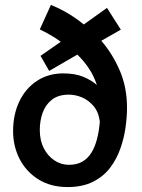

<svg xmlns="http://www.w3.org/2000/svg" viewBox="-20 -753 574 777"><path d="M254 4Q185 4 135.5 -27Q86 -58 59.5 -109.5Q33 -161 33 -222Q33 -290 58.5 -343Q84 -396 130 -426Q176 -456 236 -456Q284 -456 317.5 -442Q351 -428 372 -409Q360 -446 339.5 -476.5Q319 -507 293 -532L179 -466L144 -527L226 -584Q204 -600 182 -612.5Q160 -625 141 -634L186 -733Q217 -721 251.5 -701Q286 -681 319 -654L413 -721L469 -633L390 -588Q435 -536 464.5 -468Q494 -400 494 -317Q494 -280 488 -237Q482 -194 467 -151.5Q452 -109 425.5 -74Q399 -39 356.5 -17.5Q314 4 254 4ZM259 -86Q291 -86 313.5 -99Q336 -112 350.5 -136Q365 -160 373 -192Q381 -224 384 -261Q379 -300 358.5 -324Q338 -348 311.5 -359Q285 -370 259 -370Q216 -370 190 -349.5Q164 -329 152.5 -296.5Q141 -264 141 -227Q141 -185 157 -153.5Q173 -122 200 -104Q227 -86 259 -86Z"/></svg>

Font: Kreon Medium
Style: Regular
Weight: 500
Version: Version 2.002